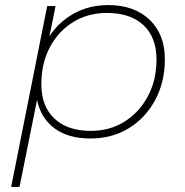

<svg xmlns="http://www.w3.org/2000/svg" viewBox="-20 -543 728 757"><path d="M336 3Q249 3 195 -37Q141 -77 126 -149L57 194H24L166 -519H199L175 -400Q212 -457 272 -490Q332 -523 407 -523Q509 -523 569.5 -465.5Q630 -408 630 -309Q630 -220 592 -149Q554 -78 488 -37.5Q422 3 336 3ZM338 -27Q413 -27 471 -63.5Q529 -100 563 -163.5Q597 -227 597 -308Q597 -396 545.5 -444Q494 -492 401 -492Q327 -492 268.5 -456Q210 -420 176.5 -356.5Q143 -293 143 -211Q143 -124 194.5 -75.5Q246 -27 338 -27Z"/></svg>

Font: Montserrat ExtraLight
Style: Italic
Weight: 200
Italic angle: -11.3°
Designer: Julieta Ulanovsky
Foundry: Julieta Ulanovsky
Version: Version 9.000; ttfautohint (v1.8.4.7-5d5b)